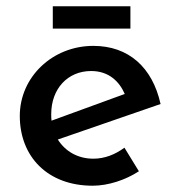

<svg xmlns="http://www.w3.org/2000/svg" viewBox="-20 -581 565 611"><path d="M148 -561V-490H395V-561ZM275 10C324 10 379 -8 422 -36L376 -111C346 -89 313 -76 277 -76C228 -76 188 -99 164 -137L491 -250C465 -367 389 -435 277 -435C147 -435 43 -336 43 -212C43 -83 131 10 275 10ZM143 -218C143 -298 195 -355 270 -355C327 -355 360 -321 377 -282L144 -197C143 -203 143 -211 143 -218Z"/></svg>

Font: Reem Kufi
Style: Regular
Weight: 400
Designer: Khaled Hosny
Version: Version 0.007